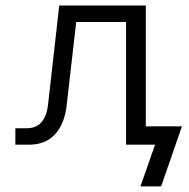

<svg xmlns="http://www.w3.org/2000/svg" viewBox="-20 -520 681 690"><path d="M192.9 -500H503.9V-65.9H633.8L559.1 149.9H484.9L537.1 0H433.1V-440.9H253.9L219.2 -138.2Q211.4 -73.7 177.2 -36.9Q143.1 0 84 0H35.2V-59.1H76.2Q143.1 -59.1 152.8 -145Z"/></svg>

Font: LT Superior
Style: Regular
Weight: 400
Designer: Daniel Lyons
Foundry: LyonsType
Version: Version 1.000